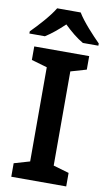

<svg xmlns="http://www.w3.org/2000/svg" viewBox="-102 -987 581 1036"><g transform="rotate(10 189.0 -469.0)"><path d="M253 -938H124C97 -892 38 -828 0 -790V-778H85C120 -800 152 -827 188 -861C223 -827 258 -798 293 -778H378V-790C342 -826 280 -892 253 -938ZM339 0V-74L253 -99V-615L339 -640V-714H38V-640L124 -615V-99L38 -74V0Z"/></g></svg>

Font: Noto Sans Lao SemiBold
Style: Regular
Weight: 600
Designer: Monotype Design Team
Foundry: Monotype Imaging Inc.
Version: Version 2.003